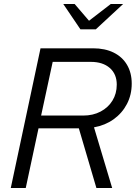

<svg xmlns="http://www.w3.org/2000/svg" viewBox="-20 -942 680 962"><path d="M34 0 183 -700H446Q506 -700 549.5 -678.5Q593 -657 616.5 -617Q640 -577 640 -523Q640 -467 616 -421Q592 -375 549.5 -344.5Q507 -314 451 -304L542 0H463L375 -299H173L109 0ZM186 -363H397Q446 -363 484 -383Q522 -403 543.5 -438Q565 -473 565 -518Q565 -571 530 -601.5Q495 -632 435 -632H244ZM383 -795 297 -922H354L426 -838L535 -922H597L460 -795Z"/></svg>

Font: Red Hat Text VF
Style: Italic
Weight: 400
Italic angle: -12°
Designer: Pentagram, MCKL
Foundry: Pentagram, MCKL
Version: Version 1.023